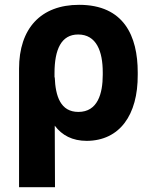

<svg xmlns="http://www.w3.org/2000/svg" viewBox="-20 -573 631 796"><path d="M59 -288V203H208L207 -52C237 -12 280 11 340 11C476 10 552 -96 551 -263V-273C551 -423 494 -553 308 -553C149 -553 59 -455 59 -288ZM206 -252V-270C206 -368 234 -430 304 -430C380 -430 406 -360 406 -273V-263C406 -185 385 -109 305 -109C231 -109 210 -174 207 -252Z"/></svg>

Font: Wafeq
Style: Bold
Weight: 700
Designer: Rasmus Andersson & Azza Alameddine
Foundry: Google & TypeTogether
Version: Version 3.000;FEAKit 1.0